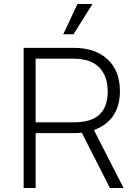

<svg xmlns="http://www.w3.org/2000/svg" viewBox="-20 -939 688 959"><path d="M98 -700H348Q456 -700 517.5 -642.5Q579 -585 579 -484Q579 -416 550.5 -369Q522 -322 469.5 -298Q417 -274 344 -274H110V-328H348Q436 -328 477 -367Q518 -406 518 -482Q518 -558 476 -602Q434 -646 344 -646H158V0H98ZM386 -281 427 -333 597 0H529ZM367 -919H442L347 -768H296Z"/></svg>

Font: Moderustic Light
Style: Regular
Weight: 300
Designer: Tural Alisoy
Foundry: TAFT Foundry
Version: Version 2.120